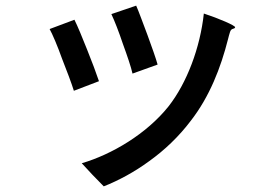

<svg xmlns="http://www.w3.org/2000/svg" viewBox="-20 -595 980 681"><path d="M503 -471C487 -513 472 -555 463 -575L375 -545C386 -522 402 -481 416 -439C431 -398 445 -357 450 -334L539 -366C533 -388 518 -430 503 -471ZM510 -24C563 -62 614 -110 657 -167C723 -252 763 -354 789 -457C791 -465 793 -473 796 -482C801 -497 811 -490 814 -498C816 -504 755 -530 703 -547C690 -426 643 -301 578 -218C500 -120 376 -47 270 -16L308 25L348 66C401 45 457 15 510 -24ZM289 -419C272 -462 255 -503 244 -525L156 -492C166 -474 184 -432 200 -387C217 -344 234 -299 242 -273L331 -307C322 -334 306 -377 289 -419Z"/></svg>

Font: GenSekiGothic2 TW M
Style: Regular
Weight: 500
Version: Version 2.100;PS 2.1;hotconv 16.6.51;makeotf.lib2.5.65220 DE